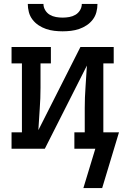

<svg xmlns="http://www.w3.org/2000/svg" viewBox="-20 -760 640 981"><path d="M300 -600Q279 -600 257.5 -602.5Q236 -605 215.5 -612Q195 -619 177 -631Q159 -643 146 -660Q133 -677 127.5 -698Q122 -719 122 -740H202Q202 -723 211 -708Q220 -693 234.5 -684.5Q249 -676 266 -673Q283 -670 300 -670Q317 -670 334 -673Q351 -676 365.5 -684.5Q380 -693 389 -708Q398 -723 398 -740H478Q478 -719 472.5 -698Q467 -677 454 -660Q441 -643 423 -631Q405 -619 384.5 -612Q364 -605 342.5 -602.5Q321 -600 300 -600ZM502 201H406L467 0H360V-84H413V-208Q413 -262 417 -316Q421 -370 424 -425L209 0H39V-84H92V-436H39V-520H240V-436H187V-312Q187 -258 183 -204Q179 -150 176 -95L391 -520H561V-436H508V-84H588Z"/></svg>

Font: Iosevka Etoile Medium
Style: Regular
Weight: 500
Designer: Belleve Invis
Foundry: Belleve Invis
Version: Version 22.1.2; ttfautohint (v1.8.4)